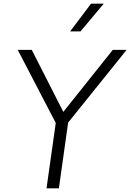

<svg xmlns="http://www.w3.org/2000/svg" viewBox="-20 -1020 706 1040"><path d="M416 -850H360L473 -1000H542ZM349 -356 299 0H232L282 -354L76 -750H152L323 -414L591 -750H666Z"/></svg>

Font: Oakes Grotesk Light
Style: Italic
Weight: 300
Italic angle: -8°
Designer: Samuel Oakes
Foundry: Samuel Oakes
Version: Version 1.000;PS 001.000;hotconv 1.0.88;makeotf.lib2.5.64775